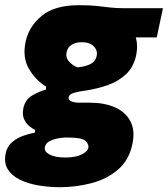

<svg xmlns="http://www.w3.org/2000/svg" viewBox="-53 -536 665 760"><path d="M184 205Q141 205 99.5 198Q58 191 25.8 175.2Q-6.5 159.5 -22.5 133.5Q-38.5 107.5 -30 69.5Q-24.5 43 -4.5 26.2Q15.5 9.5 40.2 1Q65 -7.5 85.5 -11V-22Q74.5 -27 61.8 -37.8Q49 -48.5 41.8 -65.8Q34.5 -83 39.5 -107.5Q46.5 -141.5 74 -157.8Q101.5 -174 129 -181.5V-193.5Q88 -218.5 61.8 -263Q35.5 -307.5 48 -369Q60.5 -430.5 111.8 -473Q163 -515.5 259 -515.5Q302 -515.5 329.5 -512.5Q357 -509.5 381.2 -506.5Q405.5 -503.5 439 -503.5H592L567.5 -388H484.5Q494 -356 486 -317.5Q476 -270.5 445.8 -242.2Q415.5 -214 374.5 -199.5Q333.5 -185 291.5 -178.5Q258 -174 239.5 -168.5Q221 -163 219 -152Q216.5 -139.5 229.8 -134.5Q243 -129.5 262 -129.5H303.5Q360.5 -129.5 402.2 -111Q444 -92.5 463.2 -56Q482.5 -19.5 471 34.5Q457.5 99 413.2 136.2Q369 173.5 308.2 189.2Q247.5 205 184 205ZM253.5 -269.5Q279 -271 301.5 -280.8Q324 -290.5 329.5 -314Q334.5 -335.5 318.5 -352.2Q302.5 -369 270 -369Q247.5 -369 231 -359Q214.5 -349 210.5 -329Q206 -308.5 220.2 -292.5Q234.5 -276.5 253.5 -269.5ZM205.5 87.5Q246.5 87.5 270 75.5Q293.5 63.5 296.5 50.5Q300 36 286 22.2Q272 8.5 218.5 8.5H203.5Q190 9 172.5 12.5Q155 16 141 24.2Q127 32.5 124.5 47Q121 64 143.5 75.8Q166 87.5 205.5 87.5Z"/></svg>

Font: Commissioner ExtraBold
Style: Italic
Weight: 800
Italic angle: -12°
Designer: Kostas Bartsokas
Foundry: Kostas Bartsokas
Version: Version 1.000; ttfautohint (v1.8.3)